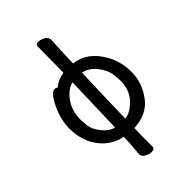

<svg xmlns="http://www.w3.org/2000/svg" viewBox="-267 -817 1109 1109"><g transform="rotate(-45 287.0 -263.0)"><path d="M287 194Q268 194 247.5 183.5Q227 173 225 153Q234 55 234 18Q158 3 107 -56Q45 -130 45 -237Q45 -306 77 -377Q116 -460 145 -460Q158 -460 164 -453Q202 -484 249 -490L251 -704Q251 -720 273 -720Q289 -720 311.5 -708.5Q334 -697 334 -673Q330 -608 326 -489Q431 -477 492 -368Q531 -299 531 -217Q531 -128 475.5 -53.5Q420 21 313 25L311 92V174Q311 194 287 194ZM236 -56 247 -414Q213 -407 183 -375Q127 -316 127 -232Q127 -216 131 -179Q135 -142 167 -103Q199 -64 236 -56ZM314 -50Q344 -52 378 -78Q450 -131 450 -224Q450 -238 445.5 -277.5Q441 -317 407 -361.5Q373 -406 325 -415Z"/></g></svg>

Font: LXGW WenKai TC
Style: Bold
Weight: 700
Designer: LXGW / Fontworks Inc.
Foundry: LXGW / Fontworks Inc.
Version: Version 1.330;April 28, 2024